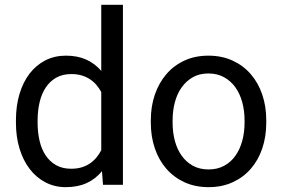

<svg xmlns="http://www.w3.org/2000/svg" viewBox="-20 -770 1174 800"><path d="M46.4 -268.6Q46.4 -329.1 61.3 -378.7Q76.2 -428.2 103.5 -463.6Q130.9 -499 169.2 -518.6Q207.5 -538.1 254.9 -538.1Q303.2 -538.1 339.4 -521.7Q375.5 -505.4 401.9 -474.6V-750H492.2V0H409.2L404.8 -56.6Q378.4 -24.4 341.3 -7.3Q304.2 9.8 253.9 9.8Q207.5 9.8 169.2 -10.3Q130.9 -30.3 103.5 -66.2Q76.2 -102.1 61.3 -151.1Q46.4 -200.2 46.4 -258.3ZM136.7 -258.3Q136.7 -218.8 144.8 -183.8Q152.8 -148.9 169.9 -123Q187 -97.2 213.4 -82Q239.7 -66.9 276.4 -66.9Q300.3 -66.9 319.3 -72.5Q338.4 -78.1 353.8 -88.4Q369.1 -98.6 381.1 -112.8Q393.1 -127 401.9 -144V-386.7Q393.1 -402.8 381.3 -416.5Q369.6 -430.2 354.2 -440.2Q338.9 -450.2 319.8 -455.8Q300.8 -461.4 277.3 -461.4Q240.2 -461.4 213.6 -446Q187 -430.7 169.9 -404.3Q152.8 -377.9 144.8 -343Q136.7 -308.1 136.7 -268.6Z M608.4 -269Q608.4 -326.7 625.2 -375.7Q642.1 -424.8 673.1 -460.9Q704.1 -497.1 748.5 -517.6Q793 -538.1 848.1 -538.1Q904.3 -538.1 949 -517.6Q993.7 -497.1 1024.9 -460.9Q1056.2 -424.8 1072.8 -375.7Q1089.4 -326.7 1089.4 -269V-258.3Q1089.4 -200.7 1072.8 -151.6Q1056.2 -102.5 1024.9 -66.7Q993.7 -30.8 949.2 -10.5Q904.8 9.8 849.1 9.8Q793.5 9.8 749 -10.5Q704.6 -30.8 673.3 -66.7Q642.1 -102.5 625.2 -151.6Q608.4 -200.7 608.4 -258.3ZM699.2 -258.3Q699.2 -218.8 708.5 -183.6Q717.8 -148.4 736.6 -121.8Q755.4 -95.2 783.4 -79.6Q811.5 -64 849.1 -64Q886.2 -64 914.6 -79.6Q942.9 -95.2 961.4 -121.8Q980 -148.4 989.5 -183.6Q999 -218.8 999 -258.3V-269Q999 -308.1 989.5 -343.5Q980 -378.9 961.2 -405.5Q942.4 -432.1 914.1 -448Q885.7 -463.9 848.1 -463.9Q811 -463.9 783.2 -448Q755.4 -432.1 736.6 -405.5Q717.8 -378.9 708.5 -343.5Q699.2 -308.1 699.2 -269Z"/></svg>

Font: Nahid FD
Style: FD
Weight: 400
Foundry: DejaVu fonts team - Redesigned by Saber Rastikerdar
Version: Version 0.3.0